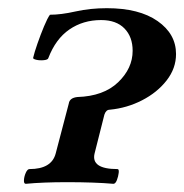

<svg xmlns="http://www.w3.org/2000/svg" viewBox="-20 -445 450 469"><path d="M43 4Q38 4 38.5 -5Q39 -14 43 -23Q47 -32 52 -32Q106 -32 116 -70L148 -192Q150 -206 169 -208Q233 -210 268.5 -244Q304 -278 304 -321Q304 -355 284 -375.5Q264 -396 227 -396Q183 -396 149.5 -373Q116 -350 98 -303Q97 -299 87 -298Q77 -297 68.5 -299Q60 -301 61 -304Q64 -317 71.5 -338.5Q79 -360 87.5 -380.5Q96 -401 102 -409Q129 -409 164.5 -417Q200 -425 241 -425Q320 -425 365 -393.5Q410 -362 410 -313Q410 -278 387 -248.5Q364 -219 327 -200Q290 -181 248 -177Q239 -177 235 -165L211 -70Q202 -32 267 -32Q271 -32 270 -23Q269 -14 265.5 -5Q262 4 257 4Q234 2 205.5 1Q177 0 144 0Q114 0 89 1Q64 2 43 4Z"/></svg>

Font: Junicode SmExp
Style: Bold Italic
Weight: 700
Width: 6
Italic angle: -11°
Designer: Peter S. Baker
Version: Version 2.205; ttfautohint (v1.8.4)